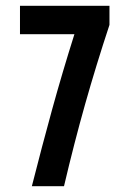

<svg xmlns="http://www.w3.org/2000/svg" viewBox="-20 -643 440 663"><path d="M90 0Q125 -138 160 -265Q195 -392 237 -525H49V-623H358V-557Q312 -418 274 -283.5Q236 -149 201 0Z"/></svg>

Font: Inconsolata Condensed ExtraBold
Style: Regular
Weight: 800
Width: 3
Monospace: yes
Designer: Raph Levien, Cyreal, Brenton Simpson
Foundry: Raph Levien, Cyreal, Google
Version: Version 3.001; ttfautohint (v1.8.2.53-6de2)